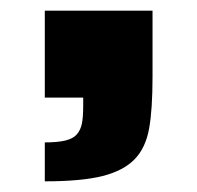

<svg xmlns="http://www.w3.org/2000/svg" viewBox="-20 -183 370 360"><path d="M64 84Q88 84 102.5 80.5Q117 77 124 69Q131 61 133.5 49Q136 37 136 15V0H64V-163H266V-40Q266 23 259.5 58.5Q253 94 233 115Q212 137 172.5 147Q133 157 64 157Z"/></svg>

Font: Saira Stencil
Style: Regular
Weight: 400
Designer: Hector Gatti with collaboration of the Omnibus-Type team
Foundry: Omnibus-Type
Version: Version 1.003